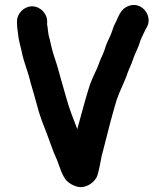

<svg xmlns="http://www.w3.org/2000/svg" viewBox="-20 -715 681 790"><path d="M50 -627V-618C50 -609 51 -601 52 -593C52 -590 53 -585 54 -578C56 -552 63 -531 69 -504C78 -457 96 -420 106 -374C116 -340 123 -318 132 -283C145 -233 158 -203 175 -159C187 -128 197 -95 211 -65C217 -53 220 -40 226 -26C232 -8 240 10 250 24C263 39 288 55 314 55C343 54 371 32 380 9C387 -12 393 -45 398 -72C404 -96 404 -96 410 -118C423 -171 443 -248 460 -304C475 -348 492 -375 505 -415C512 -435 522 -452 528 -473C535 -493 542 -505 549 -523C554 -534 556 -546 561 -556C567 -568 572 -581 579 -594L584 -603C603 -637 583 -674 559 -687C525 -706 488 -686 475 -662L470 -653C465 -644 462 -636 459 -629L448 -607C444 -596 441 -584 436 -573C427 -551 417 -536 410 -509L402 -489C392 -470 387 -451 378 -431C364 -400 353 -380 342 -341C329 -299 309 -223 298 -184C280 -231 266 -264 252 -315L238 -364C234 -377 230 -391 226 -406C218 -438 210 -461 200 -492C192 -516 187 -547 180 -571C177 -586 177 -600 174 -613V-627C174 -660 145 -689 112 -689C79 -689 50 -660 50 -627Z"/></svg>

Font: Electronic
Style: Thk
Weight: 900
Version: Version 1.011